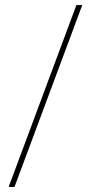

<svg xmlns="http://www.w3.org/2000/svg" viewBox="-20 -734 359 754"><path d="M14 0 280 -714H303L37 0Z"/></svg>

Font: Noto Sans Khmer Thin
Style: Regular
Weight: 250
Version: Version 2.003